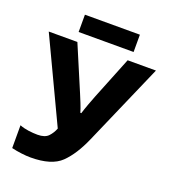

<svg xmlns="http://www.w3.org/2000/svg" viewBox="-157 -992 988 1116"><g transform="rotate(20 337.0 -434.0)"><path d="M674 -714H499L393 -450Q385 -430 371.5 -393.5Q358 -357 351 -333H345Q339 -355 326 -387Q313 -419 305 -438L188 -714H11L253 -202Q242 -173 221 -150.5Q200 -128 154 -128Q128 -128 98 -132Q68 -136 43 -146V-5Q72 2 104 6Q136 10 161 10Q291 10 349.5 -47Q408 -104 454 -210ZM515 -878V-771H175V-878Z"/></g></svg>

Font: Noto Sans UI Extra
Style: Regular
Weight: 800
Designer: Monotype Design Team
Foundry: Monotype Imaging Inc.
Version: Version 1.901